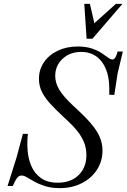

<svg xmlns="http://www.w3.org/2000/svg" viewBox="-20 -960 654 991"><path d="M289 11Q246 11 214 1Q182 -9 159.5 -21.5Q137 -34 120.5 -44Q104 -54 91 -54Q77 -54 67 -40Q57 -26 46 0H19L66 -149L98 -269H124Q119 -227 122.5 -183Q126 -139 142.5 -101.5Q159 -64 192 -40.5Q225 -17 278 -17Q346 -17 386 -56.5Q426 -96 426 -159Q426 -196 413.5 -226Q401 -256 380 -282.5Q359 -309 333 -333L301 -363Q268 -394 241 -423Q214 -452 197.5 -483.5Q181 -515 181 -553Q181 -601 207 -639Q233 -677 278.5 -698.5Q324 -720 381 -720Q423 -720 453 -710Q483 -700 503.5 -686.5Q524 -673 537.5 -663Q551 -653 560 -653Q577 -653 587 -694H614L587 -581L570 -470L544 -471V-501Q544 -590 505.5 -641Q467 -692 399 -692Q341 -692 303 -656.5Q265 -621 265 -568Q265 -532 286 -497Q307 -462 355 -417L386 -388Q454 -325 481.5 -279Q509 -233 509 -183Q509 -128 480.5 -84Q452 -40 402 -14.5Q352 11 289 11ZM427 -760 415 -940H444L475 -806H429L578 -940H612L457 -760Z"/></svg>

Font: Baskervville
Style: Italic
Weight: 400
Italic angle: -18°
Designer: ANRT
Foundry: ANRT
Version: Version 1.100